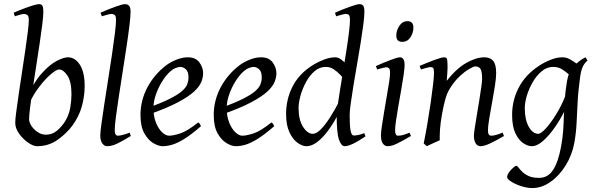

<svg xmlns="http://www.w3.org/2000/svg" viewBox="-20 -703 2933 947"><path d="M397.5 -273.9Q397 -226.6 383.5 -178Q370.1 -129.4 337.4 -84Q307.6 -43.9 263.4 -12.9Q219.2 18.1 162.6 18.1Q144 18.1 118.7 0.5Q93.3 -17.1 74.2 -43.7Q55.2 -70.3 55.2 -97.2Q55.2 -113.3 60.1 -151.1Q64.9 -189 72.5 -240.2Q80.1 -291.5 88.6 -347.2Q97.2 -402.8 104.7 -454.6Q112.3 -506.3 117.2 -546.1Q122.1 -585.9 122.1 -604.5Q122.1 -625 114 -629.6Q106 -634.3 98.1 -634.3Q92.8 -634.3 82 -631.3Q71.3 -628.4 62.3 -625.5Q53.2 -622.6 53.2 -622.6L47.4 -640.1Q72.8 -651.4 98.6 -661.1Q124.5 -670.9 144.5 -676.8Q164.6 -682.6 171.9 -682.6Q184.6 -682.6 189.2 -674.6Q193.8 -666.5 193.8 -645.5Q193.8 -624.5 188.7 -583Q183.6 -541.5 175.5 -488.3Q167.5 -435.1 158.7 -378.2Q149.9 -321.3 141.8 -268.6Q133.8 -215.8 128.7 -175.3Q123.5 -134.8 123.5 -114.7Q123.5 -99.1 135.5 -81.3Q147.5 -63.5 166.5 -51Q185.5 -38.6 206.1 -38.6Q238.3 -38.6 262 -59.3Q285.6 -80.1 299.8 -102.5Q320.3 -135.3 326.4 -171.4Q332.5 -207.5 332.5 -237.8Q332.5 -300.3 312.5 -330.3Q292.5 -360.4 271 -360.4Q258.8 -360.4 231.4 -337.4Q204.1 -314.5 173.6 -274.9Q143.1 -235.4 121.1 -185.5L113.8 -223.6Q146.5 -297.4 185.1 -340.3Q223.6 -383.3 258.5 -401.9Q293.5 -420.4 314.9 -420.4Q350.6 -420.4 374.5 -382.8Q398.4 -345.2 397.5 -273.9Z M625 -32.2Q580.6 -4.9 555.4 6.6Q530.3 18.1 507.3 18.1Q495.1 18.1 484.9 4.6Q474.6 -8.8 474.6 -34.7Q474.6 -49.8 480.2 -91.3Q485.8 -132.8 494.6 -190.2Q503.4 -247.6 513.4 -310.8Q523.4 -374 532.2 -433.1Q541 -492.2 546.6 -537.8Q552.2 -583.5 552.2 -604.5Q552.2 -625 544.9 -629.6Q537.6 -634.3 529.3 -634.3Q524.4 -634.3 512.9 -631.3Q501.5 -628.4 491.9 -625.5Q482.4 -622.6 482.4 -622.6L475.6 -640.1Q513.7 -657.2 549.1 -669.9Q584.5 -682.6 596.7 -682.6Q609.4 -682.6 616.7 -674.6Q624 -666.5 624 -645.5Q624 -622.6 618.4 -576.4Q612.8 -530.3 603.8 -471.2Q594.7 -412.1 585 -348.9Q575.2 -285.6 566.2 -227.5Q557.1 -169.4 551.5 -125.2Q545.9 -81.1 545.9 -60.5Q545.9 -45.4 550.3 -39.6Q554.7 -33.7 561.5 -33.7Q580.1 -33.7 619.6 -48.8Z M981.9 -341.3Q981.9 -321.8 973.1 -299.3Q964.4 -276.9 937.5 -251.7Q910.6 -226.6 856.7 -198Q802.7 -169.4 712.4 -137.7L709 -170.9Q777.8 -195.8 818.4 -216.3Q858.9 -236.8 878.4 -254.4Q897.9 -272 903.8 -288.1Q909.7 -304.2 909.7 -320.8Q909.7 -349.6 896.7 -361.3Q883.8 -373 868.7 -373Q861.3 -373 847.4 -367.9Q833.5 -362.8 820.3 -351.1Q799.3 -332.5 780.3 -302.2Q761.2 -272 749 -237.1Q736.8 -202.1 736.8 -168.9Q736.8 -129.9 748.8 -99.4Q760.7 -68.8 778.8 -51.3Q796.9 -33.7 814 -33.7Q833.5 -33.7 868.4 -44.7Q903.3 -55.7 957.5 -99.1Q962.9 -96.2 966.6 -90.1Q970.2 -84 971.2 -80.6Q922.4 -38.1 887.9 -17.1Q853.5 3.9 828.4 11Q803.2 18.1 781.7 18.1Q762.2 18.1 736.6 3.2Q710.9 -11.7 691.9 -45.4Q672.9 -79.1 672.9 -135.7Q672.9 -206.5 706.1 -270.3Q739.3 -334 798.3 -379.9Q819.3 -396 849.1 -408.2Q878.9 -420.4 906.2 -420.4Q944.8 -420.4 963.4 -395.3Q981.9 -370.1 981.9 -341.3Z M1343.3 -341.3Q1343.3 -321.8 1334.5 -299.3Q1325.7 -276.9 1298.8 -251.7Q1272 -226.6 1218 -198Q1164.1 -169.4 1073.7 -137.7L1070.3 -170.9Q1139.2 -195.8 1179.7 -216.3Q1220.2 -236.8 1239.7 -254.4Q1259.3 -272 1265.1 -288.1Q1271 -304.2 1271 -320.8Q1271 -349.6 1258.1 -361.3Q1245.1 -373 1230 -373Q1222.7 -373 1208.7 -367.9Q1194.8 -362.8 1181.6 -351.1Q1160.6 -332.5 1141.6 -302.2Q1122.6 -272 1110.4 -237.1Q1098.1 -202.1 1098.1 -168.9Q1098.1 -129.9 1110.1 -99.4Q1122.1 -68.8 1140.1 -51.3Q1158.2 -33.7 1175.3 -33.7Q1194.8 -33.7 1229.7 -44.7Q1264.6 -55.7 1318.8 -99.1Q1324.2 -96.2 1327.9 -90.1Q1331.5 -84 1332.5 -80.6Q1283.7 -38.1 1249.3 -17.1Q1214.8 3.9 1189.7 11Q1164.6 18.1 1143.1 18.1Q1123.5 18.1 1097.9 3.2Q1072.3 -11.7 1053.2 -45.4Q1034.2 -79.1 1034.2 -135.7Q1034.2 -206.5 1067.4 -270.3Q1100.6 -334 1159.7 -379.9Q1180.7 -396 1210.4 -408.2Q1240.2 -420.4 1267.6 -420.4Q1306.2 -420.4 1324.7 -395.3Q1343.3 -370.1 1343.3 -341.3Z M1782.7 -30.3Q1744.6 -4.9 1720 6.6Q1695.3 18.1 1680.2 18.1Q1663.1 18.1 1651.9 -14.2Q1640.6 -46.4 1640.6 -134.3Q1640.6 -147.9 1645.3 -181.9Q1649.9 -215.8 1657.5 -261.7Q1665 -307.6 1673.3 -358.4Q1681.6 -409.2 1689.2 -457.8Q1696.8 -506.3 1701.4 -544.9Q1706.1 -583.5 1706.1 -604.5Q1706.1 -625 1700.2 -629.6Q1694.3 -634.3 1686 -634.3Q1680.2 -634.3 1665 -630.4Q1649.9 -626.5 1637.7 -622.6L1632.3 -640.1Q1669.9 -657.2 1706.1 -669.9Q1742.2 -682.6 1752.9 -682.6Q1765.6 -682.6 1771.5 -674.6Q1777.3 -666.5 1777.3 -645.5Q1777.3 -622.6 1772 -581.5Q1766.6 -540.5 1758.5 -489.7Q1750.5 -439 1741 -385.3Q1731.4 -331.5 1723.4 -281.7Q1715.3 -231.9 1710 -193.1Q1704.6 -154.3 1704.6 -134.3Q1704.6 -82.5 1709.2 -58.6Q1713.9 -34.7 1724.6 -34.7Q1735.8 -34.7 1748.3 -37.4Q1760.7 -40 1776.9 -46.4ZM1732.4 -364.3 1702.1 -295.9Q1693.8 -295.9 1682.9 -307.6Q1671.9 -319.3 1657.7 -334.5Q1643.6 -349.6 1626 -361.3Q1608.4 -373 1586.9 -373Q1556.2 -373 1531.5 -351.8Q1506.8 -330.6 1489.3 -298.1Q1471.7 -265.6 1462.2 -231.2Q1452.6 -196.8 1452.6 -169.9Q1452.6 -112.3 1474.6 -77.6Q1496.6 -43 1522.9 -43Q1540.5 -43 1562.5 -65.2Q1584.5 -87.4 1608.4 -124.8Q1632.3 -162.1 1655.3 -207.5L1641.6 -127.9Q1621.6 -89.8 1596.4 -56.4Q1571.3 -22.9 1544.4 -2.4Q1517.6 18.1 1491.2 18.1Q1471.2 18.1 1447.8 1.5Q1424.3 -15.1 1407.7 -50.3Q1391.1 -85.4 1391.1 -141.1Q1391.1 -212.4 1421.9 -274.2Q1452.6 -335.9 1516.6 -377.9Q1541 -394 1573.5 -407.2Q1606 -420.4 1633.3 -420.4Q1650.4 -420.4 1666.7 -406.5Q1683.1 -392.6 1699.2 -378.4Q1715.3 -364.3 1732.4 -364.3Z M2019 -566.9Q2019 -541.5 2004.4 -519Q1989.7 -496.6 1963.9 -496.6Q1934.6 -496.6 1934.6 -527.8Q1934.6 -552.2 1949.7 -575.4Q1964.8 -598.6 1989.7 -598.6Q2019 -598.6 2019 -566.9ZM2006.8 -32.2Q1964.8 -7.8 1938.5 5.1Q1912.1 18.1 1892.1 18.1Q1877 18.1 1867.9 4.2Q1858.9 -9.8 1858.9 -33.7Q1858.9 -49.8 1863.5 -81.5Q1868.2 -113.3 1874.8 -152.3Q1881.3 -191.4 1887.9 -229.7Q1894.5 -268.1 1899.2 -298.1Q1903.8 -328.1 1903.8 -341.3Q1903.8 -361.8 1898.7 -366.5Q1893.6 -371.1 1885.3 -371.1Q1880.4 -371.1 1869.6 -368.4Q1858.9 -365.7 1849.6 -363Q1840.3 -360.4 1840.3 -360.4L1834 -377Q1871.6 -394 1906.2 -407.2Q1940.9 -420.4 1952.6 -420.4Q1975.6 -420.4 1975.6 -382.3Q1975.6 -366.7 1970.9 -334.2Q1966.3 -301.8 1959.2 -261.7Q1952.1 -221.7 1945.1 -181.4Q1938 -141.1 1933.3 -108.6Q1928.7 -76.2 1928.7 -60.5Q1928.7 -33.7 1942.4 -33.7Q1956.1 -33.7 1969 -37.4Q1981.9 -41 2000 -48.8Z M2465.8 -32.2Q2424.8 -8.3 2396.2 4.9Q2367.7 18.1 2350.6 18.1Q2335 18.1 2326.2 4.2Q2317.4 -9.8 2317.4 -33.7Q2317.4 -43.5 2321.5 -70.8Q2325.7 -98.1 2331.8 -134.5Q2337.9 -170.9 2343.8 -207.5Q2349.6 -244.1 2353.8 -273.2Q2357.9 -302.2 2357.9 -314.5Q2357.9 -348.1 2350.6 -361.8Q2343.3 -375.5 2323.7 -375.5Q2315.9 -375.5 2293.7 -362.5Q2271.5 -349.6 2244.6 -324.2Q2217.8 -298.8 2195.3 -260.3Q2183.1 -238.8 2175 -208.5Q2167 -178.2 2159.2 -134.8Q2152.3 -94.7 2150.4 -66.2Q2148.4 -37.6 2148.9 -11.2Q2137.2 -6.3 2116.7 3.2Q2096.2 12.7 2085 18.1L2069.8 4.4Q2079.1 -40.5 2088.1 -93.8Q2097.2 -147 2104.5 -197.8Q2111.8 -248.5 2116.2 -287.4Q2120.6 -326.2 2120.6 -342.3Q2120.6 -362.8 2116.5 -367.4Q2112.3 -372.1 2104 -372.1Q2097.7 -372.1 2081.3 -367.7Q2064.9 -363.3 2056.2 -360.4L2049.8 -377.9Q2087.9 -394.5 2123.5 -407.5Q2159.2 -420.4 2169.9 -420.4Q2182.6 -420.4 2185.1 -410.9Q2187.5 -401.4 2187.5 -369.6Q2187.5 -360.4 2186 -337.9Q2184.6 -315.4 2183.1 -304.2Q2231.9 -365.7 2280.5 -393.1Q2329.1 -420.4 2369.1 -420.4Q2397.5 -420.4 2412.4 -403.1Q2427.2 -385.7 2427.2 -342.3Q2427.2 -318.8 2421.1 -279.5Q2415 -240.2 2407 -196.8Q2398.9 -153.3 2392.8 -116.2Q2386.7 -79.1 2386.7 -60.5Q2386.7 -45.4 2390.9 -39.6Q2395 -33.7 2402.8 -33.7Q2422.4 -33.7 2459 -48.8Z M2847.7 -377.9Q2835 -369.1 2828.4 -356.9Q2821.8 -344.7 2817.4 -335.2Q2813 -325.7 2805.2 -325.7Q2796.9 -325.7 2783.7 -337.6Q2770.5 -349.6 2752 -361.3Q2733.4 -373 2708.5 -373Q2677.7 -373 2652.1 -351.8Q2626.5 -330.6 2607.7 -298.1Q2588.9 -265.6 2578.6 -231.2Q2568.4 -196.8 2568.4 -169.9Q2568.4 -112.3 2588.1 -77.6Q2607.9 -43 2634.8 -43Q2647.9 -43 2672.9 -70.3Q2697.8 -97.7 2724.9 -142.1Q2752 -186.5 2771 -236.8L2762.2 -151.4Q2743.7 -113.8 2716.3 -74.5Q2689 -35.2 2659.2 -8.5Q2629.4 18.1 2602.5 18.1Q2583 18.1 2560.3 2.7Q2537.6 -12.7 2521.7 -46.6Q2505.9 -80.6 2505.9 -136.7Q2505.9 -208 2538.6 -271Q2571.3 -334 2637.7 -377.9Q2662.6 -394.5 2694.3 -407.5Q2726.1 -420.4 2753.4 -420.4Q2773.9 -420.4 2791.3 -410.4Q2808.6 -400.4 2822.8 -389.9Q2836.9 -379.4 2847.7 -377.9ZM2877.9 -404.3Q2862.8 -392.1 2854.2 -373.5Q2845.7 -355 2841.3 -322.8Q2831.5 -252 2828.9 -196.3Q2826.2 -140.6 2823.7 -93.5Q2821.3 -46.4 2813 0Q2801.8 61.5 2770.3 112.5Q2738.8 163.6 2695.3 194.1Q2651.9 224.6 2605 224.6Q2580.1 224.6 2551.3 215.3Q2522.5 206.1 2502 193.1Q2481.4 180.2 2481.4 169.9Q2481.4 159.7 2490.7 146.7Q2500 133.8 2511 124.3Q2522 114.7 2525.9 114.7Q2531.2 114.7 2537.8 123.8Q2544.4 132.8 2556.2 144.5Q2567.9 156.2 2587.6 165.3Q2607.4 174.3 2639.2 174.3Q2682.6 174.3 2708 135Q2733.4 95.7 2747.1 21.5Q2755.4 -22.9 2757.8 -59.6Q2760.3 -96.2 2761.2 -131.8Q2762.2 -167.5 2765.1 -208.3Q2768.1 -249 2776.4 -301.8Q2784.2 -349.6 2811 -377.7Q2837.9 -405.8 2867.7 -420.4Z"/></svg>

Font: Dai Banna SIL Light
Style: Italic
Weight: 300
Italic angle: -11°
Designer: Victor Gaultney
Foundry: SIL International
Version: Version 4.000